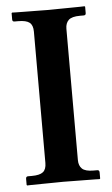

<svg xmlns="http://www.w3.org/2000/svg" viewBox="-49 -681 418 718"><g transform="rotate(-5 159.5 -322.5)"><path d="M221 -76Q221 -55 233 -43.5Q245 -32 276 -32H290Q298 -32 298 -23V0L296 2Q296 2 280 1.5Q264 1 241.5 1Q219 1 196.5 0.5Q174 0 160 0Q145 0 122.5 0.5Q100 1 77.5 1Q55 1 39.5 1.5Q24 2 24 2L22 0V-23Q22 -32 30 -32H44Q74 -32 86.5 -42Q99 -52 99 -76V-569Q99 -593 86.5 -603Q74 -613 44 -613H30Q22 -613 22 -621V-645L24 -647Q24 -647 39.5 -646.5Q55 -646 77.5 -646Q100 -646 122.5 -645.5Q145 -645 160 -645Q174 -645 196.5 -645.5Q219 -646 241.5 -646Q264 -646 280 -646.5Q296 -647 296 -647L298 -645V-621Q298 -613 290 -613H276Q245 -613 233 -601.5Q221 -590 221 -569Z"/></g></svg>

Font: Libertinus Serif SemiBold
Style: Regular
Weight: 600
Designer: Philipp H. Poll, Khaled Hosny
Foundry: Caleb Maclennan
Version: Version 7.051;RELEASE